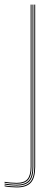

<svg xmlns="http://www.w3.org/2000/svg" viewBox="-75 -620 234 840"><path d="M-2 200Q-13 200 -30 198.6Q-47 197.2 -55 195V191Q-46.5 193.2 -29.9 194.6Q-13.2 196 -2 196Q39.2 196 57.1 176Q75 156 75 110V-600H79V110Q79 158.2 60.1 179.1Q41.2 200 -2 200ZM-2 192Q-13.5 192 -29.8 190.6Q-46 189.2 -55 187.2V183.2Q-46.2 185 -30.4 186.5Q-14.5 188 -2 188Q35 188 51 169.9Q67 151.8 67 110V-600H71V110Q71 153.8 54.1 172.9Q37.2 192 -2 192ZM-2 184Q-14 184 -30.2 182.6Q-46.5 181.2 -55 179.5V175.5Q-46.2 177.2 -30 178.6Q-13.8 180 -2 180Q30.8 180 44.9 163.8Q59 147.5 59 110V-600H63V110Q63 149.5 48 166.8Q33 184 -2 184Z"/></svg>

Font: Big Shoulders Inline Display SC Thin
Style: Regular
Weight: 100
Designer: Patric King
Foundry: XO Type Co
Version: Version 2.002